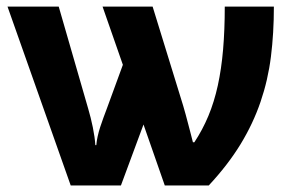

<svg xmlns="http://www.w3.org/2000/svg" viewBox="-20 -566 895 586"><path d="M195.8 0 2.9 -545.9H159.2L249 -234.9Q257.3 -207 263.4 -177Q269.5 -147 271 -123H273.9Q274.9 -135.7 278.1 -149.9Q281.2 -164.1 285.9 -178.5Q290.5 -192.9 295.9 -207.3Q301.3 -221.7 306.2 -234.9L355 -368.2L293 -545.9H445.8L539.1 -243.2Q542.5 -231.9 546.6 -216.8Q550.8 -201.7 554.7 -186.3Q558.6 -170.9 562.5 -156.5Q566.4 -142.1 568.8 -131.8H573.2Q598.1 -169.4 616 -212.2Q633.8 -254.9 644.8 -305.2Q655.8 -355.5 660.9 -415Q666 -474.6 666 -545.9H815.9Q815.9 -464.8 806.9 -393.1Q797.9 -321.3 775.1 -254.9Q752.4 -188.5 714.1 -125.7Q675.8 -63 617.2 0H482.9L418 -186L349.1 0Z"/></svg>

Font: Droid Sans
Style: Bold
Weight: 700
Foundry: Ascender Corporation
Version: Version 1.00 build 112